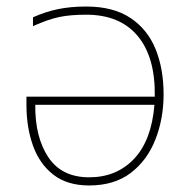

<svg xmlns="http://www.w3.org/2000/svg" viewBox="-20 -558 580 588"><path d="M244 -538Q327 -538 379.5 -503Q432 -468 456.5 -407.5Q481 -347 481 -269Q481 -195 456 -131Q431 -67 380.5 -28.5Q330 10 253 10Q186 10 143.5 -23Q101 -56 81 -112Q61 -168 61 -237V-262H454Q456 -383 401.5 -448Q347 -513 244 -513Q196 -513 162 -506Q128 -499 81 -478V-505Q119 -522 157.5 -530Q196 -538 244 -538ZM88 -237Q87 -138 128 -76.5Q169 -15 253 -15Q337 -15 390.5 -71.5Q444 -128 453 -237Z"/></svg>

Font: Noto Sans Thin
Style: Regular
Weight: 100
Designer: Monotype Design Team
Foundry: Monotype Imaging Inc.
Version: Version 2.007